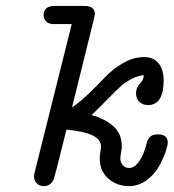

<svg xmlns="http://www.w3.org/2000/svg" viewBox="-20 -631 593 656"><path d="M96.2 -27.8Q96.2 -30.8 96.7 -33.4Q97.2 -36.1 98.1 -39.6Q99.1 -43 99.1 -44.9L212.9 -500L225.1 -548.8H162.1Q146 -548.8 137.5 -557.9Q128.9 -566.9 128.9 -579.1Q128.9 -610.8 168 -610.8Q168.5 -610.8 168.9 -610.8H268.1Q304.2 -610.8 304.2 -582Q304.2 -581.1 297.9 -554.2L226.1 -264.2Q250 -279.3 282.5 -310.5Q314.9 -341.8 340.1 -368.4Q365.2 -395 400.6 -415.5Q436 -436 472.2 -436Q505.4 -436 522.2 -414.1Q539.1 -392.1 539.1 -356.9Q539.1 -272 485.8 -272Q468.8 -272 456.8 -282.5Q444.8 -293 444.8 -312Q444.8 -332 458 -345Q471.2 -357.9 471.2 -374Q449.2 -372.1 428.2 -360.6Q407.2 -349.1 394.5 -338.1Q381.8 -327.1 347.4 -292Q313 -256.8 293 -237.8Q335.9 -226.6 366 -200.7Q396 -174.8 396 -131.8Q396 -122.1 393.6 -109.1Q391.1 -96.2 391.1 -89.8Q391.1 -75.7 399.7 -66.4Q408.2 -57.1 420.9 -57.1Q438 -57.1 452.1 -75.2Q465.3 -92.3 472.2 -112.1Q479 -131.8 481.4 -143.3Q483.9 -154.8 492.4 -163.3Q501 -171.9 519 -171.9H520Q553.2 -171.9 553.2 -143.1Q553.2 -134.3 545.7 -112.1Q538.1 -89.8 523.4 -63Q508.8 -36.1 481.4 -15.6Q454.1 4.9 420.9 4.9Q378.9 4.9 349.9 -21Q320.8 -46.9 320.8 -88.9Q320.8 -98.6 323 -111.8Q325.2 -125 325.2 -130.9Q325.2 -177.7 207 -188Q166 -21 162.1 -15.1Q150.9 4.9 129.9 4.9Q114.7 4.9 105.5 -4.9Q96.2 -14.6 96.2 -27.8Z"/></svg>

Font: CMU Typewriter Text
Style: Italic
Weight: 500
Italic angle: -14.04°
Version: Version 0.7.0